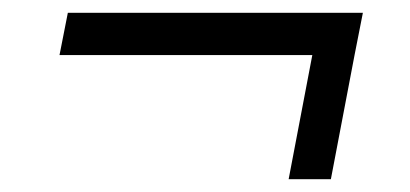

<svg xmlns="http://www.w3.org/2000/svg" viewBox="-20 -356 640 300"><path d="M547 -336 534 -270 497 -76H431L468 -270H73L86 -336Z"/></svg>

Font: MedMera Sans
Style: Italic
Weight: 400
Italic angle: -11°
Designer: Kasper Nordkvist
Foundry: UNCUT.wtf
Version: Version 1.300